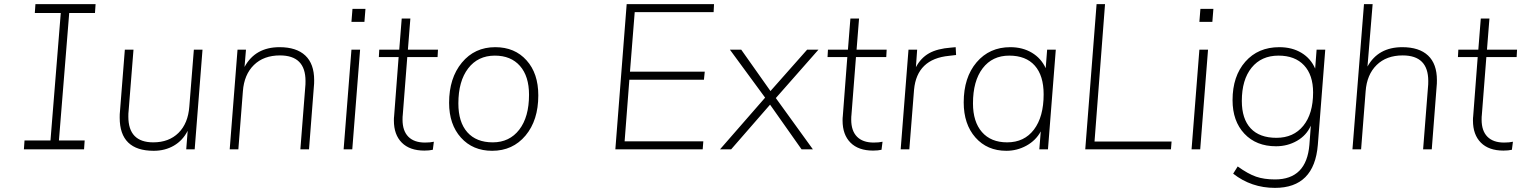

<svg xmlns="http://www.w3.org/2000/svg" viewBox="-20 -725 7386 932"><path d="M225 -43 275 -662H149L152 -705H444L441 -662H316L266 -43H391L388 0H96L99 -43Z M921 -484H963L925 0H884L891 -90Q867 -43 824 -18Q781 7 726 7Q561 7 561 -154Q561 -174 562 -180L586 -484H628L604 -183Q603 -178 603 -159Q603 -34 724 -34Q800 -34 846.5 -80Q893 -126 899 -208Z M1505 -336Q1505 -316 1504 -310L1480 0H1438L1462 -306Q1463 -312 1463 -332Q1463 -456 1339 -456Q1260 -456 1212.5 -409.5Q1165 -363 1159 -282L1137 0H1095L1133 -484H1174L1167 -400Q1219 -496 1337 -496Q1419 -496 1462 -455.5Q1505 -415 1505 -336Z M1690 0H1648L1686 -484H1728ZM1686 -619 1691 -682H1754L1749 -619Z M1957 -448 1935 -166Q1934 -161 1934 -144Q1934 -90 1962 -61.5Q1990 -33 2043 -33Q2069 -33 2086 -37L2081 2Q2064 6 2040 6Q1969 6 1930.5 -32.5Q1892 -71 1892 -140Q1892 -155 1893 -160L1915 -448H1819L1821 -484H1918L1930 -635H1972L1960 -484H2106L2104 -448Z M2160 -226Q2160 -346 2222 -421Q2284 -496 2384 -496Q2479 -496 2536 -432Q2593 -369 2593 -262Q2593 -141 2531 -67Q2469 7 2369 7Q2275 7 2217.5 -57Q2160 -121 2160 -226ZM2548 -265Q2548 -355 2504 -405Q2460 -455 2382 -455Q2300 -455 2252.5 -393Q2205 -331 2205 -223Q2205 -132 2248.5 -83Q2292 -34 2372 -34Q2453 -34 2500.5 -95.5Q2548 -157 2548 -265Z M3446 -705 3444 -666H3061L3038 -377H3401L3397 -338H3035L3012 -39H3394L3391 0H2967L3022 -705Z M3898 -484H3953L3746 -249L3926 0H3871L3718 -217L3529 0H3475L3694 -251L3523 -484H3578L3720 -283Z M4135 -448 4113 -166Q4112 -161 4112 -144Q4112 -90 4140 -61.5Q4168 -33 4221 -33Q4247 -33 4264 -37L4259 2Q4242 6 4218 6Q4147 6 4108.5 -32.5Q4070 -71 4070 -140Q4070 -155 4071 -160L4093 -448H3997L3999 -484H4096L4108 -635H4150L4138 -484H4284L4282 -448Z M4619 -496 4621 -458 4587 -454Q4431 -439 4417 -290L4394 0H4352L4390 -484H4432L4426 -399Q4450 -444 4490 -466.5Q4530 -489 4597 -494Z M5063 -484H5105L5067 0H5025L5032 -87Q5008 -43 4962.5 -18Q4917 7 4865 7Q4772 7 4715 -57.5Q4658 -122 4658 -228Q4658 -349 4720.5 -422.5Q4783 -496 4884 -496Q4944 -496 4989 -469Q5034 -442 5056 -394ZM5046 -267Q5046 -358 5003 -406.5Q4960 -455 4879 -455Q4797 -455 4750 -393.5Q4703 -332 4703 -223Q4703 -134 4746.5 -84Q4790 -34 4869 -34Q4952 -34 4999 -96Q5046 -158 5046 -267Z M5664 0H5248L5303 -705H5344L5293 -38H5667Z M5806 0H5764L5802 -484H5844ZM5802 -619 5807 -682H5870L5865 -619Z M6371 -484H6413L6377 -22Q6360 187 6169 187Q6054 187 5966 118L5988 83Q6038 119 6077 132.5Q6116 146 6169 146Q6322 146 6336 -22L6343 -115Q6322 -68 6276 -41.5Q6230 -15 6174 -15Q6078 -15 6020.5 -76Q5963 -137 5963 -239Q5963 -355 6025 -425.5Q6087 -496 6190 -496Q6252 -496 6297.5 -468.5Q6343 -441 6364 -392ZM6354 -276Q6354 -361 6310 -408Q6266 -455 6186 -455Q6103 -455 6055.5 -396.5Q6008 -338 6008 -235Q6008 -148 6051 -102Q6094 -56 6176 -56Q6259 -56 6306.5 -114.5Q6354 -173 6354 -276Z M6955 -336Q6955 -316 6954 -310L6930 0H6888L6912 -306Q6913 -312 6913 -332Q6913 -456 6789 -456Q6710 -456 6662.5 -409.5Q6615 -363 6609 -282L6587 0H6545L6601 -705H6643L6618 -402Q6670 -496 6787 -496Q6869 -496 6912 -455.5Q6955 -415 6955 -336Z M7195 -448 7173 -166Q7172 -161 7172 -144Q7172 -90 7200 -61.5Q7228 -33 7281 -33Q7307 -33 7324 -37L7319 2Q7302 6 7278 6Q7207 6 7168.5 -32.5Q7130 -71 7130 -140Q7130 -155 7131 -160L7153 -448H7057L7059 -484H7156L7168 -635H7210L7198 -484H7344L7342 -448Z"/></svg>

Font: Iunito ExtraLight
Style: Italic
Weight: 200
Italic angle: -4.541°
Designer: Vernon Adams
Foundry: Vernon Adams
Version: Version 2.001;November 30, 2019;FontCreator 12.0.0.2547 64-b